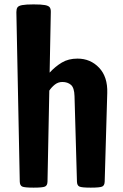

<svg xmlns="http://www.w3.org/2000/svg" viewBox="-20 -862 567 882"><path d="M134.3 0Q93.3 0 82.3 -4.9Q71.3 -9.8 70.8 -27.8L55.2 -806.2Q55.2 -820.3 60.1 -827.9Q64.9 -835.4 82 -838.6Q99.1 -841.8 134.3 -841.8Q169.9 -841.8 186.8 -838.6Q203.6 -835.4 208.7 -827.9Q213.9 -820.3 213.4 -806.2L208 -528.3Q233.9 -556.6 264.2 -574.7Q294.4 -592.8 335.9 -592.8Q395.5 -592.8 435.3 -550.8Q475.1 -508.8 472.7 -434.6L460.9 -27.8Q460.4 -9.8 449.2 -4.9Q438 0 397 0Q356 0 345 -4.9Q334 -9.8 333.5 -27.8L322.3 -420.4Q321.3 -459 305.9 -472.2Q290.5 -485.4 266.6 -485.4Q247.1 -485.4 231.9 -473.4Q216.8 -461.4 206.5 -445.8L198.2 -27.8Q197.8 -9.8 186.5 -4.9Q175.3 0 134.3 0Z"/></svg>

Font: Denk One
Style: Regular
Weight: 400
Designer: Irina Smirnova, Eben Sorkin
Foundry: Sorkin Type Co.f
Version: Version 1.004; ttfautohint (v1.8.4.7-5d5b);gftools[0.9.23]